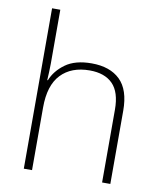

<svg xmlns="http://www.w3.org/2000/svg" viewBox="-85 -828 751 896"><g transform="rotate(10 291.0 -380.0)"><path d="M128 -504Q128 -482 127 -464.5Q126 -447 125 -426H128Q146 -472 192 -505.5Q238 -539 316 -539Q403 -539 451 -492.5Q499 -446 499 -347V0H460V-345Q460 -428 422 -466.5Q384 -505 313 -505Q226 -505 177 -453.5Q128 -402 128 -297V0H89V-760H128Z"/></g></svg>

Font: Noto Sans Devanagari ExtraLight
Style: Regular
Weight: 200
Designer: Jelle Bosma - Monotype Design Team
Foundry: Monotype Imaging Inc.
Version: Version 2.004; ttfautohint (v1.8.4.7-5d5b)